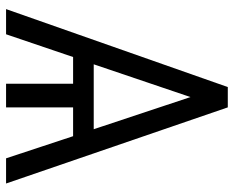

<svg xmlns="http://www.w3.org/2000/svg" viewBox="-89 -680 771 633"><g transform="rotate(90 296.5 -363.5)"><path d="M334 -219V2H256V-219H168L93 2H10L267 -729H334L585 2H502L429 -219ZM192 -287H406L300 -606Z"/></g></svg>

Font: Sinter Normal
Style: Regular
Weight: 350
Foundry: Adobe & rsms
Version: Version 1.000